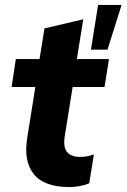

<svg xmlns="http://www.w3.org/2000/svg" viewBox="-20 -746 512 777"><path d="M261 11Q159 11 117 -41Q75 -93 90 -187L123 -394H27L44 -507H140L160 -631L317 -668L291 -507H421L403 -394H274L242 -195Q235 -148 252.5 -129.5Q270 -111 303 -111Q319 -111 332 -113.5Q345 -116 360 -121L341 -4Q320 4 300 7.5Q280 11 261 11ZM348 -545 377 -726H472L415 -545Z"/></svg>

Font: Mulish ExtraLight ExtraBold
Style: Italic
Weight: 800
Italic angle: -9°
Version: Version 3.603